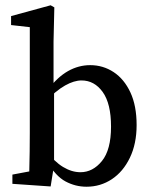

<svg xmlns="http://www.w3.org/2000/svg" viewBox="-20 -697 576 728"><path d="M27 0V-35L91 -47Q92 -81 92.5 -121.5Q93 -162 93 -193V-594L22 -602V-636L172 -677L186 -669L183 -539V-371L185 -359V-71L172 10ZM308 11Q266 11 228.5 -9Q191 -29 159 -84H143L152 -128Q186 -84 219 -64Q252 -44 285 -44Q332 -44 366.5 -86.5Q401 -129 401 -217Q401 -304 369.5 -348Q338 -392 289 -392Q261 -392 227 -373Q193 -354 150 -310L141 -356H161Q198 -405 238 -427.5Q278 -450 322 -450Q371 -450 411 -423.5Q451 -397 474.5 -346.5Q498 -296 498 -223Q498 -152 472.5 -99Q447 -46 404 -17.5Q361 11 308 11Z"/></svg>

Font: Lisu Bosa Medium
Style: Regular
Weight: 500
Designer: David Morse, Annie Olsen, Victor Gaultney, Frank Grießhammer (Latin)
Foundry: SIL International
Version: Version 2.000